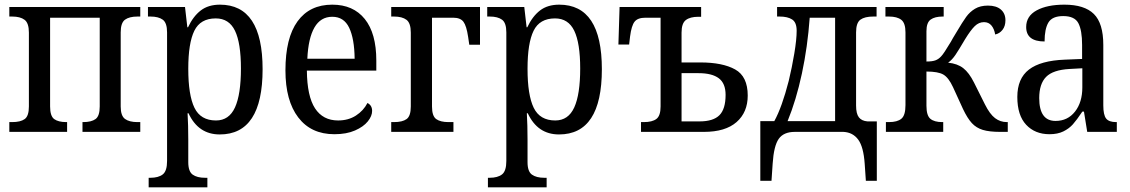

<svg xmlns="http://www.w3.org/2000/svg" viewBox="-20 -566 4851 824"><path d="M20 -42H32Q68 -42 86 -55Q104 -68 104 -109V-426Q104 -467 85.5 -481Q67 -495 32 -495H20V-536H582V-495H570Q535 -495 516.5 -481.5Q498 -468 498 -427V-109Q498 -69 516.5 -55.5Q535 -42 570 -42H582V0H334V-42H337Q372 -42 390 -55Q408 -68 408 -109V-490H195V-109Q195 -68 212.5 -55Q230 -42 265 -42H268V0H20Z M618 197H625Q660 197 678.5 182.5Q697 168 697 125V-427Q697 -468 678.5 -481.5Q660 -495 626 -495H615V-536H774L784 -449H787Q809 -496 841.5 -521Q874 -546 924 -546Q1107 -546 1107 -269Q1107 11 923 11Q831 11 789 -80H785Q788 -29 788 34V130Q788 170 807 183.5Q826 197 860 197H870V238H618ZM1014 -272Q1014 -381 988.5 -434Q963 -487 906 -487Q840 -487 814 -434Q788 -381 788 -271Q788 -158 814.5 -103.5Q841 -49 907 -49Q963 -49 988.5 -105Q1014 -161 1014 -272Z M1205 -264Q1205 -403 1257 -474.5Q1309 -546 1406 -546Q1496 -546 1545.5 -484.5Q1595 -423 1595 -306V-263H1297Q1298 -153 1332 -101Q1366 -49 1431 -49Q1475 -49 1507.5 -70Q1540 -91 1557 -124Q1577 -114 1577 -90Q1577 -68 1558.5 -45Q1540 -22 1503.5 -6Q1467 10 1415 10Q1315 10 1260 -62Q1205 -134 1205 -264ZM1502 -314Q1501 -400 1478.5 -447Q1456 -494 1406 -494Q1356 -494 1329.5 -448Q1303 -402 1299 -314Z M1659 -42H1671Q1707 -42 1725 -55Q1743 -68 1743 -109V-426Q1743 -467 1724.5 -481Q1706 -495 1671 -495H1659V-536H2040V-374H1994L1989 -408Q1982 -455 1969 -472.5Q1956 -490 1925 -490H1834V-109Q1834 -68 1852 -55Q1870 -42 1905 -42H1926V0H1659Z M2074 197H2081Q2116 197 2134.5 182.5Q2153 168 2153 125V-427Q2153 -468 2134.5 -481.5Q2116 -495 2082 -495H2071V-536H2230L2240 -449H2243Q2265 -496 2297.5 -521Q2330 -546 2380 -546Q2563 -546 2563 -269Q2563 11 2379 11Q2287 11 2245 -80H2241Q2244 -29 2244 34V130Q2244 170 2263 183.5Q2282 197 2316 197H2326V238H2074ZM2470 -272Q2470 -381 2444.5 -434Q2419 -487 2362 -487Q2296 -487 2270 -434Q2244 -381 2244 -271Q2244 -158 2270.5 -103.5Q2297 -49 2363 -49Q2419 -49 2444.5 -105Q2470 -161 2470 -272Z M2731 -42H2743Q2779 -42 2797 -55.5Q2815 -69 2815 -109V-490H2750Q2717 -490 2703.5 -473Q2690 -456 2684 -409L2680 -375H2634L2639 -536H2989V-494H2977Q2942 -494 2923.5 -480Q2905 -466 2905 -426V-298H2986Q3081 -298 3135 -268Q3189 -238 3189 -156Q3189 -84 3141 -42Q3093 0 3001 0H2731ZM2982 -45Q3041 -45 3067.5 -71.5Q3094 -98 3094 -159Q3094 -208 3065 -230Q3036 -252 2978 -252H2905V-45Z M3243 -46H3303Q3336 -106 3365 -219Q3379 -277 3389 -337Q3399 -397 3399 -434Q3399 -470 3379.5 -482.5Q3360 -495 3326 -495H3315V-536H3742V-495H3728Q3691 -495 3672.5 -481.5Q3654 -468 3654 -427V-113Q3654 -78 3666 -62.5Q3678 -47 3703 -45H3743V210H3696L3691 137Q3686 64 3663 33Q3640 2 3600 0H3391Q3343 0 3322 30Q3301 60 3296 136L3291 210H3243ZM3564 -46V-490H3455Q3446 -365 3421.5 -250.5Q3397 -136 3360 -46Z M3782 -42H3795Q3831 -42 3848.5 -56.5Q3866 -71 3866 -115V-427Q3866 -467 3848 -481Q3830 -495 3795 -495H3780V-536H4030V-495H4026Q3992 -495 3974 -482Q3956 -469 3956 -432V-302Q3981 -302 3994.5 -307Q4008 -312 4019 -324Q4030 -335 4061 -387Q4066 -397 4085 -428Q4111 -472 4126.5 -493.5Q4142 -515 4164.5 -528.5Q4187 -542 4220 -542Q4256 -542 4275.5 -525Q4295 -508 4295 -479Q4295 -454 4282.5 -438Q4270 -422 4251 -418Q4247 -442 4235 -456.5Q4223 -471 4203 -471Q4181 -471 4163.5 -454Q4146 -437 4122 -398Q4095 -352 4080.5 -330.5Q4066 -309 4049 -297Q4089 -293 4114 -273.5Q4139 -254 4160 -212L4207 -118Q4228 -76 4250.5 -59Q4273 -42 4301 -42H4305V0H4273Q4226 0 4198 -8.5Q4170 -17 4151 -37.5Q4132 -58 4113 -98L4070 -192Q4051 -233 4028.5 -246Q4006 -259 3956 -259V-112Q3956 -70 3973 -56Q3990 -42 4024 -42H4028V0H3782Z M4346 -150Q4346 -229 4396 -267.5Q4446 -306 4550 -310L4624 -313V-373Q4624 -436 4608 -466.5Q4592 -497 4543 -497Q4496 -497 4479.5 -469.5Q4463 -442 4463 -388Q4384 -388 4384 -450Q4384 -497 4429 -521.5Q4474 -546 4548 -546Q4634 -546 4674.5 -506Q4715 -466 4715 -373V-114Q4715 -73 4727 -57.5Q4739 -42 4770 -42H4773V0H4646L4632 -87H4625Q4601 -51 4584.5 -32.5Q4568 -14 4543.5 -2Q4519 10 4484 10Q4422 10 4384 -30.5Q4346 -71 4346 -150ZM4625 -191V-273L4570 -270Q4499 -266 4469.5 -236Q4440 -206 4440 -145Q4440 -47 4510 -47Q4562 -47 4593.5 -87Q4625 -127 4625 -191Z"/></svg>

Font: Noto Serif Narrow
Style: Regular
Weight: 400
Width: 4
Designer: Monotype Design Team
Foundry: Monotype Imaging Inc.
Version: Version 1.001